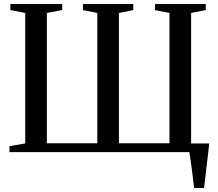

<svg xmlns="http://www.w3.org/2000/svg" viewBox="-20 -763 1092 963"><path d="M953.5 180Q951 158.5 948 133.2Q945 108 941.8 83Q938.5 58 935.2 35.8Q932 13.5 929.5 -1.5L896 -43.5H1029.5Q1027.5 -23.5 1024.8 -1Q1022 21.5 1019.2 45.5Q1016.5 69.5 1013.8 93.2Q1011 117 1008.2 139Q1005.5 161 1003.5 180ZM27.5 0V-30L106.5 -43.5V-698L32 -712.5V-743H292V-712.5L215 -698V-44.5H468V-698L396 -712.5V-743H648.5V-712.5L576.5 -698V-44.5H830V-698L757.5 -712.5V-743H1012V-712.5L938.5 -698V-44L1016.5 -30V0Z"/></svg>

Font: Merriweather 96pt
Style: Regular
Weight: 400
Version: Version 2.100